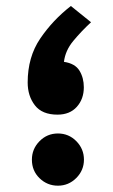

<svg xmlns="http://www.w3.org/2000/svg" viewBox="-20 -603 367 623"><path d="M275.4 -530.8Q243.7 -501.5 217.8 -470.2Q191.9 -439 187.5 -402.3Q223.6 -397 237.8 -373.8Q252 -350.6 252 -319.8Q252 -281.7 229.2 -256.3Q206.5 -231 166.5 -231Q116.7 -231 93.3 -261.2Q69.8 -291.5 69.8 -335.4Q69.8 -418 110.6 -478Q151.4 -538.1 210 -583.5ZM83.5 -85Q83.5 -119.6 108.2 -144.8Q132.8 -169.9 168 -169.9Q203.1 -169.9 227.8 -144.8Q252.4 -119.6 252.4 -85Q252.4 -50.3 227.5 -25.4Q202.6 -0.5 168 -0.5Q133.3 -0.5 108.4 -24.7Q83.5 -48.8 83.5 -85Z"/></svg>

Font: Vazir
Style: Bold
Weight: 700
Designer: Saber Rastikerdar
Foundry: Saber Rastikerdar
Version: Version 30.0.0